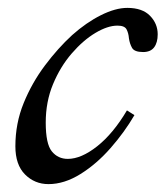

<svg xmlns="http://www.w3.org/2000/svg" viewBox="-20 -459 420 487"><path d="M103 8Q68 8 43.5 -16.5Q19 -41 19 -88Q19 -146 40 -197.5Q61 -249 94 -293Q127 -337 163 -370Q199 -402 236 -420.5Q273 -439 303 -439Q341 -439 360.5 -419Q380 -399 380 -372Q380 -351 371 -339Q362 -327 343 -327Q321 -327 315 -337.5Q309 -348 307 -362Q306 -375 301 -384.5Q296 -394 278 -394Q253 -394 222 -375.5Q191 -357 162 -323.5Q133 -290 114.5 -245.5Q96 -201 96 -148Q96 -94 111.5 -75Q127 -56 152 -56Q186 -56 226.5 -88Q267 -120 302 -179L321 -167Q296 -124 260.5 -83.5Q225 -43 184 -17.5Q143 8 103 8Z"/></svg>

Font: Ibarra Real Nova Medium
Style: Italic
Weight: 500
Italic angle: -22°
Designer: Jose Maria Ribagorda & Octavio Pardo
Foundry: Octavio Pardo
Version: Version 2.000